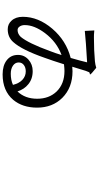

<svg xmlns="http://www.w3.org/2000/svg" viewBox="354 -1124 791 1540"><g transform="rotate(90 750.0 -353.5)"><path d="M576.2 21.5Q504.9 21.5 462.4 -11.7Q419.9 -44.9 419.9 -101.6Q419.9 -152.3 458 -186Q496.1 -219.7 549.8 -219.7Q613.3 -219.7 656.2 -183.6Q695.3 -152.3 712.9 -97.7Q771.5 -158.2 771.5 -255.9Q771.5 -350.6 713.9 -411.1Q652.3 -474.6 548.8 -474.6Q528.3 -474.6 495.1 -470.7Q465.8 -377.9 443.4 -316.4Q379.9 -133.8 317.4 -64.5Q278.3 -19.5 213.9 -19.5Q172.9 -19.5 145.5 -49.8Q114.3 -83 114.3 -140.6Q114.3 -264.6 209.5 -376.5Q304.7 -488.3 444.3 -524.4Q468.8 -608.4 479.5 -656.2Q308.6 -646.5 227.5 -637.7L223.6 -713.9Q262.7 -710 282.2 -710.9Q384.8 -710.9 470.7 -718.8Q499 -721.7 523.4 -729.5Q580.1 -684.6 576.2 -679.7Q574.2 -676.8 570.3 -677.7Q562.5 -677.7 558.6 -671.9Q550.8 -654.3 547.9 -645.5L531.2 -590.8L514.6 -537.1Q538.1 -539.1 550.8 -539.1Q682.6 -539.1 764.6 -457Q842.8 -377.9 842.8 -254.9Q842.8 -138.7 780.3 -63.5Q708 21.5 576.2 21.5ZM571.3 -43.9Q621.1 -43.9 660.2 -61.5Q648.4 -110.4 619.6 -137.2Q590.8 -164.1 551.8 -164.1Q520.5 -164.1 500.5 -148.4Q480.5 -132.8 480.5 -107.4Q480.5 -79.1 505.9 -61.5Q531.2 -43.9 571.3 -43.9ZM220.7 -98.6Q251 -98.6 275.4 -124Q326.2 -185.5 388.7 -357.4Q404.3 -396.5 420.9 -451.2Q316.4 -413.1 245.1 -318.4Q180.7 -232.4 180.7 -156.2Q180.7 -129.9 193.4 -113.3Q204.1 -98.6 220.7 -98.6Z"/></g></svg>

Font: Bpmf GenSeki Gothic R
Style: R
Weight: 400
Foundry: But Ko
Version: Version 1.320